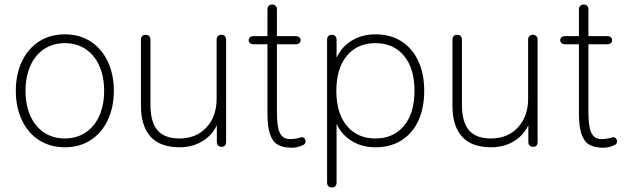

<svg xmlns="http://www.w3.org/2000/svg" viewBox="-20 -644 2772 850"><path d="M50 -242Q50 -315 77 -372Q104 -429 153 -460.5Q202 -492 267 -492Q332 -492 381 -460.5Q430 -429 457 -372Q484 -315 484 -242Q484 -169 457 -112Q430 -55 381 -23.5Q332 8 267 8Q202 8 153 -23.5Q104 -55 77 -112Q50 -169 50 -242ZM441 -242Q441 -305 419.5 -353Q398 -401 358.5 -427Q319 -453 267 -453Q215 -453 175.5 -427Q136 -401 114.5 -353Q93 -305 93 -242Q93 -179 114.5 -131Q136 -83 175.5 -57Q215 -31 267 -31Q319 -31 358.5 -57Q398 -83 419.5 -131Q441 -179 441 -242Z M604 -177V-468Q604 -478 609.5 -484Q615 -490 625 -490Q635 -490 640.5 -484Q646 -478 646 -468V-181Q646 -104 677 -67.5Q708 -31 775 -31Q848 -31 893.5 -79.5Q939 -128 939 -207V-468Q939 -478 944.5 -484Q950 -490 960 -490Q970 -490 975.5 -484Q981 -478 981 -468V-16Q981 -5 976 0.5Q971 6 961 6Q951 6 945.5 0Q940 -6 940 -16V-121H952Q934 -59 886.5 -25.5Q839 8 775 8Q689 8 646.5 -39Q604 -86 604 -177Z M1164 -143V-448H1103Q1093 -448 1087 -453Q1081 -458 1081 -466Q1081 -474 1087 -479Q1093 -484 1103 -484H1164V-602Q1164 -612 1169.5 -618Q1175 -624 1185 -624Q1195 -624 1200.5 -618Q1206 -612 1206 -602V-484H1289Q1299 -484 1305 -479Q1311 -474 1311 -466Q1311 -458 1305 -453Q1299 -448 1289 -448H1206V-152Q1206 -105 1211.5 -78Q1217 -51 1232.5 -38Q1248 -25 1279 -29Q1289 -31 1299 -32Q1306 -34 1312 -36Q1318 -38 1324 -34.5Q1330 -31 1332 -24Q1334 -18 1331.5 -11.5Q1329 -5 1322 -2Q1310 4 1297 7Q1284 10 1272 10Q1232 10 1209 -4Q1186 -18 1175 -51Q1164 -84 1164 -143Z M1428 164V-468Q1428 -478 1433.5 -484Q1439 -490 1449 -490Q1459 -490 1464.5 -484Q1470 -478 1470 -468V-358H1459Q1476 -420 1525 -456Q1574 -492 1643 -492Q1708 -492 1756.5 -461.5Q1805 -431 1831.5 -374.5Q1858 -318 1858 -242Q1858 -166 1832 -109.5Q1806 -53 1757 -22.5Q1708 8 1643 8Q1574 8 1525 -28Q1476 -64 1459 -126H1470V164Q1470 174 1464.5 180Q1459 186 1449 186Q1439 186 1433.5 180Q1428 174 1428 164ZM1815 -242Q1815 -341 1768.5 -397Q1722 -453 1642 -453Q1562 -453 1515.5 -397Q1469 -341 1469 -242Q1469 -143 1515.5 -87Q1562 -31 1642 -31Q1722 -31 1768.5 -87Q1815 -143 1815 -242Z M1983 -177V-468Q1983 -478 1988.5 -484Q1994 -490 2004 -490Q2014 -490 2019.5 -484Q2025 -478 2025 -468V-181Q2025 -104 2056 -67.5Q2087 -31 2154 -31Q2227 -31 2272.5 -79.5Q2318 -128 2318 -207V-468Q2318 -478 2323.5 -484Q2329 -490 2339 -490Q2349 -490 2354.5 -484Q2360 -478 2360 -468V-16Q2360 -5 2355 0.5Q2350 6 2340 6Q2330 6 2324.5 0Q2319 -6 2319 -16V-121H2331Q2313 -59 2265.5 -25.5Q2218 8 2154 8Q2068 8 2025.5 -39Q1983 -86 1983 -177Z M2543 -143V-448H2482Q2472 -448 2466 -453Q2460 -458 2460 -466Q2460 -474 2466 -479Q2472 -484 2482 -484H2543V-602Q2543 -612 2548.5 -618Q2554 -624 2564 -624Q2574 -624 2579.5 -618Q2585 -612 2585 -602V-484H2668Q2678 -484 2684 -479Q2690 -474 2690 -466Q2690 -458 2684 -453Q2678 -448 2668 -448H2585V-152Q2585 -105 2590.5 -78Q2596 -51 2611.5 -38Q2627 -25 2658 -29Q2668 -31 2678 -32Q2685 -34 2691 -36Q2697 -38 2703 -34.5Q2709 -31 2711 -24Q2713 -18 2710.5 -11.5Q2708 -5 2701 -2Q2689 4 2676 7Q2663 10 2651 10Q2611 10 2588 -4Q2565 -18 2554 -51Q2543 -84 2543 -143Z"/></svg>

Font: SN Pro Thin
Style: Regular
Weight: 200
Designer: Tobias Whetton
Foundry: Supernotes
Version: Version 1.003;Glyphs 3.3 (3324)